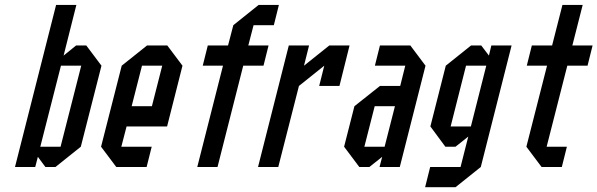

<svg xmlns="http://www.w3.org/2000/svg" viewBox="-20 -687 2458 790"><path d="M145.8 -83.3H229.2L314.2 -416.7H230.8ZM41.7 0 210.8 -666.7H294.2L241.7 -458.3L293.3 -500H335L397.5 -416.7L312.5 -83.3L208.3 0H166.7L135.8 -41.7L125 0Z M604.2 -83.3 583.3 0H458.3L395.8 -83.3L480.8 -416.7L585 -500H668.3L730.8 -416.7L667.5 -166.7H500.8L479.2 -83.3ZM521.7 -250H605L647.5 -416.7H564.2Z M875 0H791.7L897.5 -416.7H814.2L835 -500H918.3L940 -583.3L1044.2 -666.7H1127.5L1106.7 -583.3H1023.3L1001.7 -500H1085L1064.2 -416.7H980.8Z M1314.2 -416.7 1210 -333.3 1125 0H1041.7L1168.3 -500H1251.7L1230.8 -416.7L1335 -500H1418.3L1376.7 -333.3H1293.3Z M1479.2 -83.3H1562.5L1605 -250H1521.7ZM1458.3 0 1395.8 -83.3 1438.3 -250 1543.3 -333.3H1626.7L1647.5 -416.7H1522.5L1543.3 -500H1668.3L1730.8 -416.7L1625 0H1541.7L1552.5 -41.7L1500 0Z M2085 -500 1958.3 0 1854.2 83.3H1729.2L1750 0H1875L1906.7 -125L1854.2 -83.3H1812.5L1750.8 -166.7L1814.2 -416.7L1918.3 -500H1960L1991.7 -458.3L2001.7 -500ZM1980.8 -416.7H1897.5L1834.2 -166.7H1917.5Z M2229.2 -83.3H2312.5L2291.7 0H2208.3L2145.8 -83.3L2230.8 -416.7H2147.5L2168.3 -500H2251.7L2294.2 -666.7H2377.5L2335 -500H2418.3L2397.5 -416.7H2314.2Z"/></svg>

Font: Yulong
Style: Italic
Weight: 400
Italic angle: -14.25°
Designer: GGBotNet
Foundry: f0n7.com
Version: 1.00